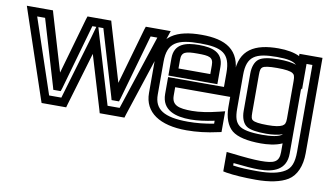

<svg xmlns="http://www.w3.org/2000/svg" viewBox="-135 -687 1889 1100"><g transform="rotate(10 809.0 -137.0)"><path d="M744 -509H652H633L627 -491L534 -165L437 -491L432 -509H414H313H294L288 -491L195 -165L98 -491L93 -509H75H-25H-59L-48 -476L115 8L121 25H139H246H264L269 7L361 -303L454 7L459 25H478H585H603L608 8L767 -476L778 -509H744ZM354 -459 337 -398 227 -25H156L10 -459H56L169 -79L174 -61H193H199H217L223 -79L331 -459H354ZM709 -459 566 -25H496L384 -398L366 -459H395L508 -79L513 -61H532H538H556L562 -79L670 -459H709Z M957 -519C814 -519 717 -474 717 -329V-138C717 -26 809 35 965 35C1023 35 1084 28 1145 14L1165 10V-10V-79V-111L1133 -103C1072 -88 1021 -80 977 -80C898 -80 859 -92 859 -149V-197H1159H1184V-222V-329C1184 -473 1096 -519 957 -519ZM957 -469C1083 -469 1134 -443 1134 -329V-247H834H809V-222V-149C809 -54 890 -30 977 -30C1016 -30 1063 -36 1115 -47V-30C1063 -20 1014 -15 965 -15C824 -15 768 -53 768 -138V-329C768 -442 825 -469 957 -469ZM952 -409C1021 -409 1044 -404 1044 -357V-306H859V-357C859 -403 883 -409 952 -409ZM952 -459C878 -459 809 -443 809 -357V-281V-256H834H1069H1094V-281V-357C1094 -443 1027 -459 952 -459Z M1179 -334V-137C1179 -79 1197 -30 1229 -4C1261 22 1320 35 1398 35C1433 35 1483 31 1521 13V64C1521 123 1491 134 1414 134C1374 134 1318 129 1242 120L1214 117V145V209V230L1234 234C1278 241 1336 245 1406 245C1485 245 1549 232 1591 206C1636 178 1661 120 1661 46V-484V-509H1636H1552H1527V-496C1496 -511 1454 -519 1404 -519C1267 -519 1179 -473 1179 -334ZM1521 -131C1521 -105 1516 -96 1503 -88C1486 -79 1460 -75 1417 -75C1369 -75 1343 -79 1331 -87C1322 -92 1319 -102 1319 -131V-350C1319 -378 1322 -388 1331 -395C1342 -403 1367 -407 1415 -407C1466 -407 1493 -402 1506 -394C1517 -387 1521 -377 1521 -350V-131ZM1518 -443C1495 -453 1459 -457 1415 -457C1362 -457 1322 -450 1302 -435C1280 -419 1269 -386 1269 -350V-131C1269 -93 1281 -59 1305 -44C1325 -31 1365 -25 1417 -25C1456 -25 1490 -30 1514 -39C1495 -20 1445 -15 1398 -15C1326 -15 1283 -24 1261 -42C1239 -60 1230 -87 1230 -137V-334C1230 -443 1279 -469 1404 -469C1467 -469 1501 -461 1518 -443ZM1571 -131V-177V-318L1573 -311L1577 -312V-437V-459H1611V46C1611 110 1596 144 1565 163C1530 185 1480 195 1406 195C1348 195 1302 193 1264 187V173C1327 180 1378 184 1414 184C1500 184 1571 157 1571 64V-52V-131Z"/></g></svg>

Font: Gamestation DisplayOutline
Style: Regular
Weight: 400
Designer: Jonas Hecksher
Foundry: Jonas Hecksher, Playtypeª, e-types AS
Version: Version 1.003